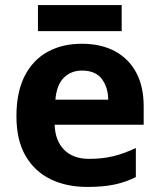

<svg xmlns="http://www.w3.org/2000/svg" viewBox="-20 -729 631 759"><path d="M303 -556Q379 -556 433.5 -527Q488 -498 518 -443Q548 -388 548 -308V-236H196Q198 -173 233.5 -137Q269 -101 332 -101Q385 -101 428 -111.5Q471 -122 517 -144V-29Q477 -9 432.5 0.5Q388 10 325 10Q243 10 180 -20.5Q117 -51 81 -113Q45 -175 45 -269Q45 -365 77.5 -428.5Q110 -492 168 -524Q226 -556 303 -556ZM304 -450Q261 -450 232.5 -422Q204 -394 199 -335H408Q407 -385 382 -417.5Q357 -450 304 -450ZM461 -709V-606H130V-709Z"/></svg>

Font: Noto Sans Bassa Vah
Style: Regular
Weight: 400
Designer: Monotype Design Team
Foundry: Monotype Imaging Inc.
Version: Version 2.002